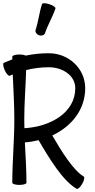

<svg xmlns="http://www.w3.org/2000/svg" viewBox="-43 -1160 601 1219"><path d="M243 -950C261 -1004 291 -1052 309 -1106C312 -1113 295 -1126 271 -1133C248 -1141 226 -1142 224 -1134C206 -1081 201 -1024 183 -970C179 -957 189 -942 205 -936C222 -931 239 -937 243 -950ZM19 -679C25 -682 31 -685 38 -687C42 -591 48 -496 48 -400C48 -267 35 -133 35 0C35 8 55 14 80 14C105 14 125 8 125 0C125 -85 119 -171 115 -256C145 -258 174 -263 202 -270C272 -150 356 -12 444 39C451 43 466 29 479 7C491 -14 496 -35 489 -39C424 -77 349 -196 289 -300C411 -357 498 -464 498 -600C498 -725 393 -822 267 -822C217 -822 168 -817 120 -807C112 -811 97 -814 80 -814C55 -814 35 -808 35 -800C35 -794 35 -788 35 -783C17 -776 -1 -769 -19 -761C-26 -758 -23 -737 -13 -714C-3 -692 11 -676 19 -679ZM111 -400C111 -505 120 -610 123 -715C170 -727 218 -733 267 -733C354 -733 435 -681 435 -600C435 -447 281 -356 112 -346C112 -364 111 -382 111 -400Z"/></svg>

Font: Nupuram
Style: Regular
Weight: 400
Designer: Santhosh Thottingal (santhosh.thottingal@gmail.com)
Foundry: SMC
Version: Version 1.000